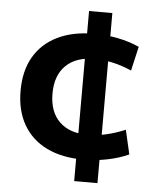

<svg xmlns="http://www.w3.org/2000/svg" viewBox="-52 -670 682 821"><g transform="rotate(5 288.5 -260.0)"><path d="M328 10Q236 10 170.5 -22Q105 -54 70 -114.5Q35 -175 35 -260Q35 -346 70 -406Q105 -466 170.5 -498Q236 -530 328 -530Q380 -530 430 -520Q480 -510 522 -491L498 -387Q458 -405 417 -414Q376 -423 338 -423Q259 -423 215.5 -380.5Q172 -338 172 -260Q172 -182 215.5 -139.5Q259 -97 338 -97Q376 -97 417 -106.5Q458 -116 498 -133L522 -29Q480 -10 430 0Q380 10 328 10ZM297 105V-625H397V105Z"/></g></svg>

Font: M PLUS 2 Thin
Style: Bold
Weight: 700
Version: Version 1.001